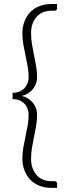

<svg xmlns="http://www.w3.org/2000/svg" viewBox="-20 -778 335 930"><path d="M227.5 -726Q206 -726 188.2 -718.5Q170.5 -711 157.8 -697Q145 -683 137.8 -663Q130.5 -643 130.5 -618.5Q130.5 -590 135 -563Q139.5 -536 145 -509.8Q150.5 -483.5 155 -457.2Q159.5 -431 159.5 -404.5Q159.5 -386 153.2 -370.5Q147 -355 136.8 -343.5Q126.5 -332 113.2 -324.2Q100 -316.5 85.5 -313.5Q100 -310 113.2 -302.2Q126.5 -294.5 136.8 -283Q147 -271.5 153.2 -256Q159.5 -240.5 159.5 -222Q159.5 -195.5 155 -169.2Q150.5 -143 145 -116.5Q139.5 -90 135 -63Q130.5 -36 130.5 -8Q130.5 16.5 137.8 36.5Q145 56.5 157.8 70.5Q170.5 84.5 188.2 92Q206 99.5 227.5 99.5H244Q248.5 99.5 252.5 102.5Q256.5 105.5 256.5 111V132H229Q196 132 169.8 121.2Q143.5 110.5 125.5 91.2Q107.5 72 98 46Q88.5 20 88.5 -10.5Q88.5 -38.5 93.2 -64.8Q98 -91 103.5 -117Q109 -143 113.8 -169Q118.5 -195 118.5 -222.5Q118.5 -239 113 -252.8Q107.5 -266.5 97.2 -276.8Q87 -287 72.8 -292.5Q58.5 -298 41 -298V-328.5Q58.5 -328.5 72.8 -334Q87 -339.5 97.2 -349.8Q107.5 -360 113 -373.8Q118.5 -387.5 118.5 -404Q118.5 -431.5 113.8 -457.5Q109 -483.5 103.5 -509.5Q98 -535.5 93.2 -561.8Q88.5 -588 88.5 -616Q88.5 -646.5 98 -672.5Q107.5 -698.5 125.5 -717.8Q143.5 -737 169.8 -747.8Q196 -758.5 229 -758.5H256.5V-737.5Q256.5 -732 252.5 -729Q248.5 -726 244 -726Z"/></svg>

Font: Lato 2
Style: Regular
Weight: 300
Designer: Lukasz Dziedzic with Adam Twardoch and Botio Nikoltchev
Foundry: tyPoland Lukasz Dziedzic
Version: Version 2.015; 2015-08-06; http://www.latofonts.com/